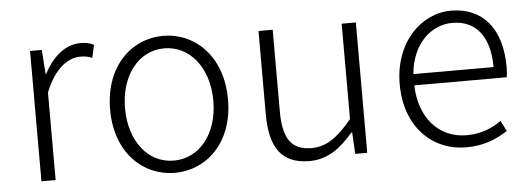

<svg xmlns="http://www.w3.org/2000/svg" viewBox="-42 -658 2154 782"><g transform="rotate(-5 1035.0 -267.0)"><path d="M100 0H158V-358C197 -457 254 -492 301 -492C322 -492 331 -490 350 -483L362 -535C345 -544 329 -547 308 -547C244 -547 193 -502 157 -434H155L148 -533H100Z M645 13C774 13 886 -89 886 -266C886 -444 774 -547 645 -547C516 -547 404 -444 404 -266C404 -89 516 13 645 13ZM645 -37C541 -37 465 -130 465 -266C465 -402 541 -496 645 -496C749 -496 826 -402 826 -266C826 -130 749 -37 645 -37Z M1195 13C1271 13 1323 -28 1375 -88H1378L1383 0H1432V-533H1374V-143C1314 -71 1269 -39 1208 -39C1124 -39 1092 -90 1092 -199V-533H1034V-192C1034 -55 1082 13 1195 13Z M1836 13C1913 13 1963 -12 2006 -39L1984 -82C1944 -54 1899 -36 1842 -36C1727 -36 1650 -126 1647 -257H2025C2027 -270 2028 -284 2028 -299C2028 -456 1951 -547 1822 -547C1701 -547 1588 -439 1588 -266C1588 -91 1699 13 1836 13ZM1647 -303C1658 -426 1736 -497 1823 -497C1916 -497 1975 -432 1975 -303Z"/></g></svg>

Font: Spoqa Han Sans Neo Light
Style: Regular
Weight: 300
Designer: [Spoqa Han Sans Neo] Dong-huui Kim  Younghwa Kang  Yujin Lee  [Noto Sans] Ryoko NISHIZUKA  (kana & ideographs); Paul D. 
Foundry: Spoqa (http://www.spoqa-han-sans.com)
Version: Version 1.000